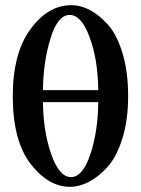

<svg xmlns="http://www.w3.org/2000/svg" viewBox="-20 -701 538 733"><path d="M355 -311H144Q145 -200.2 175.5 -112.5Q206.1 -24.9 251 -24.9Q295.9 -24.9 325 -112.1Q354 -199.2 355 -311ZM246.1 -644Q200.2 -644 172.6 -554Q145 -463.9 144 -356.9H355Q354 -472.2 322.5 -558.1Q291 -644 246.1 -644ZM28.8 -334Q28.8 -497.1 95.9 -589.1Q163.1 -681.2 252 -681.2Q288.1 -681.2 323.5 -662.6Q358.9 -644 392.8 -606Q426.8 -567.9 448 -496.8Q469.2 -425.8 469.2 -334Q469.2 -242.2 447 -171.6Q424.8 -101.1 389.9 -63Q355 -24.9 318.6 -6.3Q282.2 12.2 247.1 12.2Q164.1 12.2 96.4 -75.9Q28.8 -164.1 28.8 -334Z"/></svg>

Font: Linux Libertine
Style: Semibold
Weight: 600
Designer: Philipp H. Poll
Foundry: Philipp H. Poll
Version: Version 5.1.2 ; ttfautohint (v0.9)